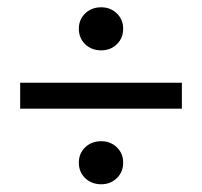

<svg xmlns="http://www.w3.org/2000/svg" viewBox="-20 -587 543 516"><path d="M252 -567.4Q276.9 -567.4 293.9 -551Q311 -534.7 311 -509.8Q311 -484.4 293.9 -468Q276.9 -451.7 252 -451.7Q226.1 -451.7 209 -468Q191.9 -484.4 191.9 -509.8Q191.9 -534.7 209 -551Q226.1 -567.4 252 -567.4ZM468.8 -364.7V-294.9H34.2V-364.7ZM311 -149.9Q311 -124.5 293.9 -108.2Q276.9 -91.8 252 -91.8Q226.1 -91.8 209 -108.2Q191.9 -124.5 191.9 -149.9Q191.9 -174.8 209 -191.2Q226.1 -207.5 252 -207.5Q276.9 -207.5 293.9 -191.2Q311 -174.8 311 -149.9Z"/></svg>

Font: Varta SemiBold
Style: Regular
Weight: 600
Designer: Joana Correia, Viktoriya Grabowska, Eben Sorkin
Foundry: Sorkin Type
Version: Version 1.003; ttfautohint (v1.3) -l 8 -r 24 -G 200 -x 12 -H